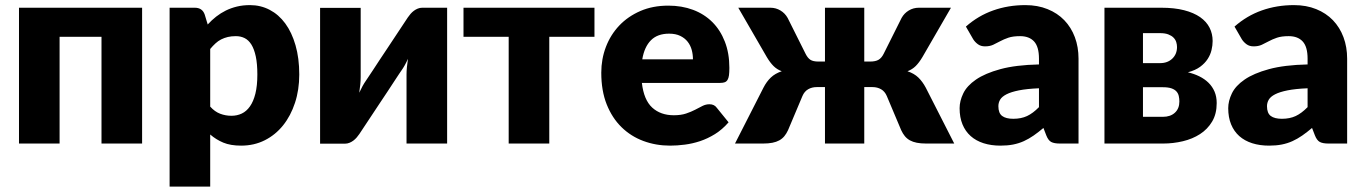

<svg xmlns="http://www.w3.org/2000/svg" viewBox="-20 -548 5210 733"><path d="M522.5 -518.5V0H367.5V-407.5H207.5V0H52.5V-518.5Z M627.5 164.5V-518.5H723.5Q752.5 -518.5 761.5 -492.5L773 -454.5Q788 -471 805.2 -484.5Q822.5 -498 842.2 -507.8Q862 -517.5 884.8 -523Q907.5 -528.5 934.5 -528.5Q975 -528.5 1009.5 -510.5Q1044 -492.5 1069 -458.5Q1094 -424.5 1108.2 -375.2Q1122.5 -326 1122.5 -263.5Q1122.5 -205 1106.2 -155.5Q1090 -106 1060.8 -69.5Q1031.5 -33 990.8 -12.5Q950 8 900.5 8Q860 8 832.5 -3.5Q805 -15 782.5 -34.5V164.5ZM880.5 -410Q863.5 -410 849.8 -406.8Q836 -403.5 824.2 -397.5Q812.5 -391.5 802.5 -382.2Q792.5 -373 782.5 -361V-141Q800 -121.5 820.5 -113.8Q841 -106 863.5 -106Q885 -106 903 -114.5Q921 -123 934.2 -141.8Q947.5 -160.5 955 -190.5Q962.5 -220.5 962.5 -263.5Q962.5 -304.5 956.5 -332.5Q950.5 -360.5 939.8 -377.8Q929 -395 914 -402.5Q899 -410 880.5 -410Z M1202 0.5V-518H1357V-254Q1357 -241 1355.5 -225.5Q1354 -210 1351.5 -194Q1364 -221.5 1377 -240Q1377.5 -241 1385 -252Q1392.5 -263 1403.8 -280.2Q1415 -297.5 1429.2 -319Q1443.5 -340.5 1458.5 -363Q1493.5 -415.5 1537 -481.5Q1541.5 -488 1547.2 -494.8Q1553 -501.5 1560 -506.8Q1567 -512 1575 -515.2Q1583 -518.5 1592 -518.5H1687V0H1532V-264Q1532 -276.5 1533.5 -292Q1535 -307.5 1537.5 -323.5Q1531.5 -310 1525 -298.5Q1518.5 -287 1512 -278Q1511 -277 1503.8 -266Q1496.5 -255 1485.2 -237.8Q1474 -220.5 1459.8 -199Q1445.5 -177.5 1430.5 -155Q1395.5 -102.5 1352 -36.5Q1347.5 -30 1341.8 -23.2Q1336 -16.5 1329 -11.2Q1322 -6 1314 -2.8Q1306 0.5 1297 0.5Z M1749.5 -518.5H2249.5V-407.5H2077V0H1922V-407.5H1749.5Z M2531.5 -526.5Q2583 -526.5 2625.8 -510.5Q2668.5 -494.5 2699.2 -464Q2730 -433.5 2747.2 -389.2Q2764.5 -345 2764.5 -289Q2764.5 -271.5 2763 -260.5Q2761.5 -249.5 2757.5 -243Q2753.5 -236.5 2746.8 -234Q2740 -231.5 2729.5 -231.5H2430.5Q2438 -166.5 2470 -137.2Q2502 -108 2552.5 -108Q2579.5 -108 2599 -114.5Q2618.5 -121 2633.8 -129Q2649 -137 2661.8 -143.5Q2674.5 -150 2688.5 -150Q2707 -150 2716.5 -136.5L2761.5 -81Q2737.5 -53.5 2709.8 -36.2Q2682 -19 2652.8 -9.2Q2623.5 0.5 2594.2 4.2Q2565 8 2538.5 8Q2484 8 2436.2 -9.8Q2388.5 -27.5 2352.8 -62.5Q2317 -97.5 2296.2 -149.5Q2275.5 -201.5 2275.5 -270.5Q2275.5 -322.5 2293.2 -369Q2311 -415.5 2344.2 -450.5Q2377.5 -485.5 2424.8 -506Q2472 -526.5 2531.5 -526.5ZM2534.5 -419.5Q2490 -419.5 2465 -394.2Q2440 -369 2432 -321.5H2625.5Q2625.5 -340 2620.8 -357.5Q2616 -375 2605.2 -388.8Q2594.5 -402.5 2577 -411Q2559.5 -419.5 2534.5 -419.5Z M3055.5 -342.5Q3063.5 -326.5 3073.8 -319.8Q3084 -313 3105 -313H3129.5V-518.5H3279.5V-313H3301.5Q3322.5 -313 3334 -319.8Q3345.5 -326.5 3353.5 -342.5L3422 -479.5Q3432 -497.5 3449.5 -508Q3467 -518.5 3488 -518.5H3610.5L3501.5 -330Q3489 -309 3476 -296Q3463 -283 3444.5 -276Q3470 -267.5 3486 -252Q3502 -236.5 3514.5 -213L3623 0H3516Q3495.5 0 3480.2 -3Q3465 -6 3453.8 -12.2Q3442.5 -18.5 3434.5 -28.2Q3426.5 -38 3420.5 -51L3365.5 -181.5Q3358 -199 3343.8 -207.2Q3329.5 -215.5 3311 -215.5H3279.5V0H3129.5V-215.5H3098Q3079.5 -215.5 3065.2 -207.2Q3051 -199 3043.5 -181.5L2988.5 -51Q2982.5 -38 2974.5 -28.2Q2966.5 -18.5 2955.2 -12.2Q2944 -6 2928.8 -3Q2913.5 0 2893 0H2786L2894.5 -213Q2906.5 -236.5 2922.8 -252Q2939 -267.5 2964.5 -276Q2946 -283 2933 -296Q2920 -309 2907.5 -330L2798.5 -518.5H2921Q2942 -518.5 2959.5 -508Q2977 -497.5 2987 -479.5Z M4026.5 0Q4004.5 0 3993.2 -6Q3982 -12 3974.5 -31L3963.5 -59.5Q3944 -43 3926 -30.5Q3908 -18 3888.8 -9.2Q3869.5 -0.5 3847.8 3.8Q3826 8 3799.5 8Q3764 8 3735 -1.2Q3706 -10.5 3685.8 -28.5Q3665.5 -46.5 3654.5 -73.2Q3643.5 -100 3643.5 -135Q3643.5 -162.5 3657.5 -191.5Q3671.5 -220.5 3706 -244.2Q3740.5 -268 3799 -284Q3857.5 -300 3946.5 -302V-324Q3946.5 -369.5 3927.8 -389.8Q3909 -410 3874.5 -410Q3847 -410 3829.5 -404Q3812 -398 3798.2 -390.5Q3784.5 -383 3771.5 -377Q3758.5 -371 3740.5 -371Q3724.5 -371 3713.5 -379Q3702.5 -387 3695.5 -398L3667.5 -446.5Q3714.5 -488 3771.8 -508.2Q3829 -528.5 3894.5 -528.5Q3941.5 -528.5 3979.2 -513.2Q4017 -498 4043.2 -470.8Q4069.5 -443.5 4083.5 -406Q4097.5 -368.5 4097.5 -324V0ZM3848.5 -94.5Q3878.5 -94.5 3901 -105Q3923.5 -115.5 3946.5 -139V-211Q3900 -209 3870 -203Q3840 -197 3822.5 -188Q3805 -179 3798.2 -167.5Q3791.5 -156 3791.5 -142.5Q3791.5 -116 3806 -105.2Q3820.5 -94.5 3848.5 -94.5Z M4196.5 -518.5H4413.5Q4463.5 -518.5 4500.5 -509Q4537.5 -499.5 4561.8 -482.5Q4586 -465.5 4597.8 -442.2Q4609.5 -419 4609.5 -391.5Q4609.5 -374.5 4605.2 -356.8Q4601 -339 4590.5 -322.8Q4580 -306.5 4561.8 -293Q4543.5 -279.5 4515 -272Q4538.5 -266.5 4558.8 -256.5Q4579 -246.5 4593.8 -232Q4608.5 -217.5 4616.8 -198.2Q4625 -179 4625 -154.5Q4625 -113 4607.5 -83.8Q4590 -54.5 4561.2 -36Q4532.5 -17.5 4495.8 -8.8Q4459 0 4420.5 0H4196.5ZM4343.5 -215V-102H4419.5Q4448.5 -102 4465.5 -117.8Q4482.5 -133.5 4482.5 -160.5Q4482.5 -171.5 4480.2 -181.5Q4478 -191.5 4471.2 -199Q4464.5 -206.5 4452 -210.8Q4439.5 -215 4419.5 -215ZM4343.5 -307H4409Q4437.5 -307 4455.5 -324.2Q4473.5 -341.5 4473.5 -368.5Q4473.5 -378 4470.5 -387.5Q4467.5 -397 4460 -404.5Q4452.5 -412 4440 -416.8Q4427.5 -421.5 4409 -421.5H4343.5Z M5052 0Q5030 0 5018.8 -6Q5007.5 -12 5000 -31L4989 -59.5Q4969.5 -43 4951.5 -30.5Q4933.5 -18 4914.2 -9.2Q4895 -0.5 4873.2 3.8Q4851.5 8 4825 8Q4789.5 8 4760.5 -1.2Q4731.5 -10.5 4711.2 -28.5Q4691 -46.5 4680 -73.2Q4669 -100 4669 -135Q4669 -162.5 4683 -191.5Q4697 -220.5 4731.5 -244.2Q4766 -268 4824.5 -284Q4883 -300 4972 -302V-324Q4972 -369.5 4953.2 -389.8Q4934.5 -410 4900 -410Q4872.5 -410 4855 -404Q4837.5 -398 4823.8 -390.5Q4810 -383 4797 -377Q4784 -371 4766 -371Q4750 -371 4739 -379Q4728 -387 4721 -398L4693 -446.5Q4740 -488 4797.2 -508.2Q4854.5 -528.5 4920 -528.5Q4967 -528.5 5004.8 -513.2Q5042.5 -498 5068.8 -470.8Q5095 -443.5 5109 -406Q5123 -368.5 5123 -324V0ZM4874 -94.5Q4904 -94.5 4926.5 -105Q4949 -115.5 4972 -139V-211Q4925.5 -209 4895.5 -203Q4865.5 -197 4848 -188Q4830.5 -179 4823.8 -167.5Q4817 -156 4817 -142.5Q4817 -116 4831.5 -105.2Q4846 -94.5 4874 -94.5Z"/></svg>

Font: Lato Black
Style: Regular
Weight: 900
Designer: Lukasz Dziedzic
Foundry: tyPoland Lukasz Dziedzic
Version: Version 2.007; 2014-02-27